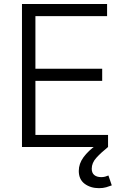

<svg xmlns="http://www.w3.org/2000/svg" viewBox="-20 -748 630 977"><path d="M91.8 0V-727.5H524.9V-666H160.2V-398.4H500V-336.4H160.2V-61.5H529.8V0ZM483.9 209.5Q440.9 209.5 410.9 187.3Q380.9 165 380.9 121.6Q380.9 85 405 52Q429.2 19 471.2 -10.7L529.8 0Q494.1 28.8 470.5 54.7Q446.8 80.6 446.8 110.8Q446.8 131.8 459.7 142.6Q472.7 153.3 495.1 153.3Q505.9 153.3 514.9 150.9Q523.9 148.4 531.7 145L548.8 195.3Q536.6 200.2 520.5 204.8Q504.4 209.5 483.9 209.5Z"/></svg>

Font: Inter 18pt Light
Style: Regular
Weight: 300
Designer: Rasmus Andersson
Foundry: rsms
Version: Version 4.001;git-66647c0bb